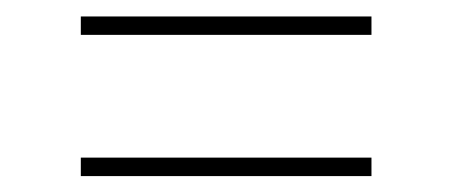

<svg xmlns="http://www.w3.org/2000/svg" viewBox="-20 -373 560 239"><path d="M442.4 -329.6H80.6V-352.5H442.4ZM442.4 -153.8H80.6V-176.8H442.4Z"/></svg>

Font: Vazirmatn RD FD Thin
Style: Regular
Weight: 100
Designer: Saber Rastikerdar
Foundry: Saber Rastikerdar
Version: Version 33.003